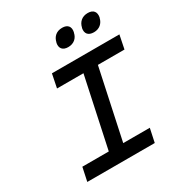

<svg xmlns="http://www.w3.org/2000/svg" viewBox="-201 -1014 1078 1151"><g transform="rotate(-30 338.0 -438.0)"><path d="M676 -670H209L190 -576H373L270 -94H87L67 0H534L554 -94H370L473 -576H657ZM324 -815C317 -780 334 -757 373 -757C412 -757 438 -780 445 -815L446 -817C454 -853 437 -876 398 -876C358 -876 333 -853 325 -817ZM501 -815C494 -780 511 -757 551 -757C589 -757 615 -780 623 -815L624 -817C631 -853 614 -876 575 -876C536 -876 510 -853 502 -817Z"/></g></svg>

Font: LT Wave Mono Medium
Style: Italic
Weight: 500
Designer: Daniel Lyons
Version: Version 2.5 (Glyphs App)